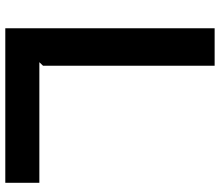

<svg xmlns="http://www.w3.org/2000/svg" viewBox="-74 -776 850 743"><g transform="rotate(90 351.5 -405.0)"><path d="M688 -131.8V0H89.8V-810.1H234.9V-146L221.2 -131.8Z"/></g></svg>

Font: Sinkin Sans 600 SemiBold
Style: Regular
Weight: 600
Designer: Keith Bates
Foundry: K-Type
Version: Sinkin Sans (version 1.0)  by Keith Bates   •   © 2014   www